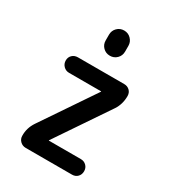

<svg xmlns="http://www.w3.org/2000/svg" viewBox="-181 -852 863 954"><g transform="rotate(30 250.0 -375.0)"><path d="M193.4 -694.3Q193.4 -717.8 209.5 -733.9Q225.6 -750 249 -750Q272.5 -750 288.6 -733.4Q304.7 -716.8 304.7 -694.3V-661.1Q304.7 -637.7 288.6 -621.6Q272.5 -605.5 249 -605.5Q225.6 -605.5 209.5 -621.6Q193.4 -637.7 193.4 -661.1ZM95.7 -126 299.8 -427.7 300.8 -428.7V-429.7Q300.8 -430.7 298.8 -430.7H116.2Q97.7 -430.7 84.5 -443.8Q71.3 -457 71.3 -476.1Q71.3 -495.1 84 -507.3Q96.7 -519.5 116.2 -519.5H381.8Q400.4 -519.5 413.1 -507.3Q425.8 -495.1 425.8 -475.6Q425.8 -429.7 402.3 -393.6L198.2 -91.8L197.3 -90.8V-89.8Q197.3 -88.9 198.2 -88.9H381.8Q400.4 -88.9 413.1 -76.2Q425.8 -63.5 425.8 -44.4Q425.8 -25.4 413.6 -12.7Q401.4 0 381.8 0H116.2Q97.7 0 84.5 -12.7Q71.3 -25.4 71.3 -43.9Q70.3 -87.9 95.7 -126Z"/></g></svg>

Font: Rounded Mgen+ 2m medium
Style: Regular
Weight: 500
Designer: [Source Han Sans]
Ryoko NISHIZUKA  (kana & ideographs); Paul D. Hunt (Latin, Greek & Cyrillic); Wenlong ZHANG  (bopomofo
Version: Version 1.059.20150602